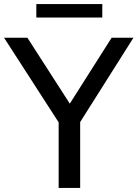

<svg xmlns="http://www.w3.org/2000/svg" viewBox="-39 -926 678 946"><path d="M250 0V-367.5L272 -289L-19 -740H96L321.5 -389.5H288.5L511 -740H618.5L333.5 -289L356 -366.5V0ZM140 -839.5V-906H465V-839.5Z"/></svg>

Font: Encode Sans Condensed Thin Medium
Style: Regular
Weight: 500
Version: Version 3.002